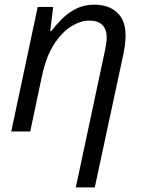

<svg xmlns="http://www.w3.org/2000/svg" viewBox="-20 -565 616 825"><path d="M305.7 240.2 428.7 -336.9Q433.6 -358.9 436 -375Q438.5 -391.1 438.5 -404.8Q438.5 -438 420.2 -457.3Q401.9 -476.6 362.8 -476.6Q326.7 -476.6 286.4 -451.9Q246.1 -427.2 211.9 -374.3Q177.7 -321.3 159.7 -235.8L109.9 0H28.3L142.1 -535.2H208.5L195.8 -431.6H200.7Q219.7 -457 245.6 -483.2Q271.5 -509.3 306.2 -527.1Q340.8 -544.9 384.8 -544.9Q446.8 -544.9 483.2 -511.2Q519.5 -477.5 519.5 -413.6Q519.5 -391.1 516.4 -368.4Q513.2 -345.7 509.3 -328.1L387.2 240.2Z"/></svg>

Font: Open Sans
Style: Italic
Weight: 400
Italic angle: -12°
Designer: Monotype Design Team
Foundry: Monotype Imaging Inc.
Version: Version 3.000; ttfautohint (v1.8.4)